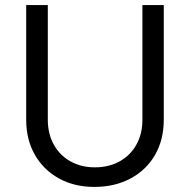

<svg xmlns="http://www.w3.org/2000/svg" viewBox="-20 -720 747 755"><path d="M351 15Q272 15 211.5 -18.5Q151 -52 117 -111.5Q83 -171 83 -249V-700H168V-249Q168 -194 191.5 -151.5Q215 -109 257 -85.5Q299 -62 353 -62Q408 -62 450.5 -85.5Q493 -109 516.5 -151.5Q540 -194 540 -249V-700H624V-249Q624 -171 590 -111.5Q556 -52 494 -18.5Q432 15 351 15Z"/></svg>

Font: Figtree
Style: Regular
Weight: 400
Designer: Erik Kennedy
Foundry: Erik Kennedy
Version: Version 2.002